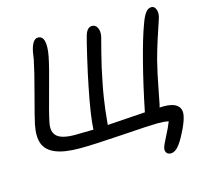

<svg xmlns="http://www.w3.org/2000/svg" viewBox="-123 -852 1252 1172"><g transform="rotate(-15 503.0 -266.5)"><path d="M815.9 180.2Q796.9 180.2 788.6 167.7Q780.3 155.3 784.2 138.2Q787.1 123 813.7 72.3Q840.3 21.5 853 -12.2Q829.1 -18.1 780.8 -18.1Q737.8 -18.1 555.7 -5.6Q373.5 6.8 287.1 6.8Q188.5 6.8 133.3 -16.6Q78.1 -40 61.3 -85.4Q44.4 -130.9 59.1 -204.1Q66.4 -241.7 103.8 -381.1Q141.1 -520.5 154.8 -588.9Q158.2 -610.4 162.1 -636.2Q177.7 -712.9 213.9 -712.9Q242.2 -712.9 250.7 -679.4Q259.3 -646 247.1 -583Q234.9 -521 197.3 -386.7Q159.7 -252.4 147.9 -193.8Q135.7 -135.3 166.5 -107.7Q197.3 -80.1 278.8 -80.1Q317.9 -80.1 396 -82Q399.4 -166.5 435.1 -342.8Q449.7 -417 473.1 -517.8Q496.6 -618.7 504.9 -646Q518.6 -695.8 550.8 -695.8Q572.8 -695.8 584 -674.1Q595.2 -652.3 588.9 -619.1Q588.4 -617.2 564.9 -526.9Q541.5 -436.5 523.9 -344.2Q514.6 -298.3 507.6 -253.2Q500.5 -208 497.6 -181.4Q494.6 -154.8 491.7 -124.8Q488.8 -94.7 487.8 -86.9Q554.7 -90.8 727.1 -103Q727.1 -104 727.5 -106.4Q728 -108.9 728 -109.9Q758.8 -262.7 795.2 -404.3Q831.5 -545.9 860.8 -624Q877.4 -671.4 893.6 -692.1Q909.7 -712.9 930.2 -712.9Q949.2 -712.9 957.5 -692.6Q965.8 -672.4 960.9 -647.9Q959 -637.7 948 -606Q937 -574.2 918 -515.4Q898.9 -456.5 881.8 -393.1Q872.6 -357.9 862.5 -311Q852.5 -264.2 841.1 -204.6Q829.6 -145 825.2 -123Q823.7 -114.7 820.8 -107.9Q830.6 -108.9 847.2 -108.9Q905.3 -108.9 931.9 -86.2Q958.5 -63.5 949.2 -20Q943.4 10.3 920.9 57.9Q898.4 105.5 875 139.2Q846.2 180.2 815.9 180.2Z"/></g></svg>

Font: Shantell Sans Normal
Style: Italic
Weight: 400
Italic angle: -11.31°
Designer: Stephen Nixon, Anya Danilova, Shantell Martin
Foundry: Arrow Type
Version: Version 1.006;[559af2be0]